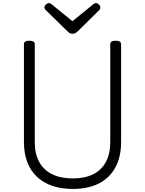

<svg xmlns="http://www.w3.org/2000/svg" viewBox="-20 -1220 951 1259"><path d="M458 19Q381 19 322 -1.5Q263 -22 221.5 -61.5Q180 -101 158.5 -158Q137 -215 137 -288V-930Q137 -942 146 -947.5Q155 -953 173 -953Q191 -953 199.5 -947.5Q208 -942 208 -930V-287Q208 -212 237 -158.5Q266 -105 322 -77.5Q378 -50 458 -50Q537 -50 591.5 -77.5Q646 -105 674.5 -158.5Q703 -212 703 -287V-930Q703 -942 711.5 -947.5Q720 -953 738 -953Q774 -953 774 -930V-288Q774 -191 736.5 -122Q699 -53 628.5 -17Q558 19 458 19ZM610 -1200Q619 -1200 628.5 -1190.5Q638 -1181 638 -1171Q638 -1169 637.5 -1165.5Q637 -1162 633 -1156L490 -1015Q483 -1010 476.5 -1004.5Q470 -999 455 -999Q441 -999 434 -1004.5Q427 -1010 422 -1015L277 -1157Q273 -1162 272 -1165.5Q271 -1169 271 -1171Q271 -1181 281.5 -1190.5Q292 -1200 300 -1200Q306 -1200 310.5 -1197Q315 -1194 321 -1190L455 -1081L589 -1190Q595 -1194 599.5 -1197Q604 -1200 610 -1200Z"/></svg>

Font: Playwrite US Modern Light
Style: Regular
Weight: 300
Designer: Veronika Burian, José Scaglione
Foundry: TypeTogether
Version: Version 1.003